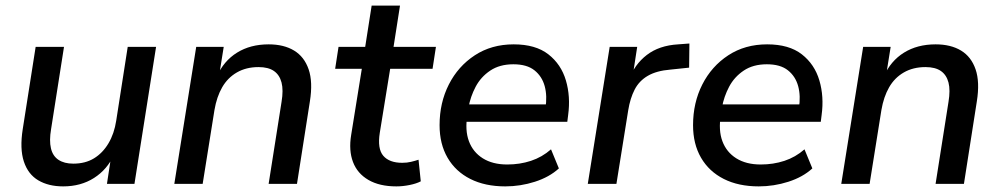

<svg xmlns="http://www.w3.org/2000/svg" viewBox="-20 -655 3561 684"><path d="M205 9Q153 9 116.5 -12.5Q80 -34 65 -79.5Q50 -125 61 -195L107 -488H208L162 -195Q155 -154 161.5 -126.5Q168 -99 188.5 -85.5Q209 -72 241 -72Q284 -72 315 -91Q346 -110 366.5 -144.5Q387 -179 394 -225L435 -488H536L459 0H361L377 -105H387Q362 -51 315 -21Q268 9 205 9Z M601 0 679 -488H777L760 -382H752Q777 -438 824.5 -467.5Q872 -497 937 -497Q991 -497 1027.5 -475Q1064 -453 1079.5 -408Q1095 -363 1084 -294L1038 0H937L983 -292Q990 -334 983 -361Q976 -388 956 -402Q936 -416 901 -416Q857 -416 824 -397Q791 -378 771.5 -344Q752 -310 744 -263L702 0Z M1392 9Q1332 9 1292.5 -14Q1253 -37 1237.5 -78Q1222 -119 1231 -174L1269 -410H1174L1186 -488H1281L1304 -635H1405L1382 -488H1533L1521 -410H1370L1333 -182Q1324 -125 1345.5 -100Q1367 -75 1413 -75Q1430 -75 1444.5 -78.5Q1459 -82 1471 -86L1479 -9Q1464 -1 1439.5 4Q1415 9 1392 9Z M1780 9Q1708 9 1655.5 -17.5Q1603 -44 1574.5 -93Q1546 -142 1546 -209Q1546 -289 1579 -354Q1612 -419 1671.5 -458Q1731 -497 1810 -497Q1888 -497 1933.5 -461.5Q1979 -426 1996 -368.5Q2013 -311 2004 -245L2001 -221H1626L1634 -283H1941L1923 -269Q1930 -313 1920.5 -348Q1911 -383 1884 -404.5Q1857 -426 1809 -426Q1760 -426 1726.5 -403.5Q1693 -381 1674.5 -346Q1656 -311 1649 -272L1645 -245Q1636 -191 1650.5 -152Q1665 -113 1700 -91Q1735 -69 1787 -69Q1832 -69 1871.5 -82Q1911 -95 1943 -123L1971 -55Q1937 -24 1885.5 -7.5Q1834 9 1780 9Z M2074 0 2152 -488H2250L2232 -371H2221Q2240 -425 2284 -459Q2328 -493 2396 -497L2436 -500L2435 -414L2368 -407Q2319 -403 2288 -385Q2257 -367 2241 -336Q2225 -305 2218 -262L2176 0Z M2683 9Q2611 9 2558.5 -17.5Q2506 -44 2477.5 -93Q2449 -142 2449 -209Q2449 -289 2482 -354Q2515 -419 2574.5 -458Q2634 -497 2713 -497Q2791 -497 2836.5 -461.5Q2882 -426 2899 -368.5Q2916 -311 2907 -245L2904 -221H2529L2537 -283H2844L2826 -269Q2833 -313 2823.5 -348Q2814 -383 2787 -404.5Q2760 -426 2712 -426Q2663 -426 2629.5 -403.5Q2596 -381 2577.5 -346Q2559 -311 2552 -272L2548 -245Q2539 -191 2553.5 -152Q2568 -113 2603 -91Q2638 -69 2690 -69Q2735 -69 2774.5 -82Q2814 -95 2846 -123L2874 -55Q2840 -24 2788.5 -7.5Q2737 9 2683 9Z M2977 0 3055 -488H3153L3136 -382H3128Q3153 -438 3200.5 -467.5Q3248 -497 3313 -497Q3367 -497 3403.5 -475Q3440 -453 3455.5 -408Q3471 -363 3460 -294L3414 0H3313L3359 -292Q3366 -334 3359 -361Q3352 -388 3332 -402Q3312 -416 3277 -416Q3233 -416 3200 -397Q3167 -378 3147.5 -344Q3128 -310 3120 -263L3078 0Z"/></svg>

Font: Nunito Sans 12pt ExtraLight 12pt SemiBold
Style: Italic
Weight: 600
Italic angle: -9°
Version: Version 3.101;gftools[0.9.27]